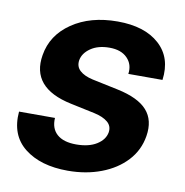

<svg xmlns="http://www.w3.org/2000/svg" viewBox="-66 -590 640 665"><g transform="rotate(10 254.0 -257.5)"><path d="M483.4 -354.5H363.3Q368.2 -388.2 346.4 -410.4Q324.7 -432.6 283.7 -432.6Q243.7 -432.6 217.8 -414.8Q191.9 -397 187.5 -371.6Q184.1 -349.1 199.5 -335Q214.8 -320.8 245.1 -314L335.9 -294.9Q410.2 -279.3 440.9 -244.6Q471.7 -210 462.4 -153.3Q454.1 -102.5 419.7 -65.4Q385.3 -28.3 332 -8.1Q278.8 12.2 214.4 12.2Q118.7 12.2 62.3 -32.2Q5.9 -76.7 13.2 -160.2H139.6Q137.2 -123 159.9 -102.8Q182.6 -82.5 227.5 -82.5Q271.5 -82.5 299.1 -99.6Q326.7 -116.7 331.5 -143.1Q335 -165.5 318.6 -179.4Q302.2 -193.4 271 -200.2L185.5 -218.3Q39.6 -249 59.6 -367.2Q71.3 -439 135.7 -482.9Q200.2 -526.9 295.9 -526.9Q391.1 -526.9 442.6 -480.5Q494.1 -434.1 483.4 -354.5Z"/></g></svg>

Font: Inter Display Semi Bold
Style: Italic
Weight: 600
Italic angle: -9.39999°
Designer: Rasmus Andersson
Foundry: rsms
Version: Version 4.000;git-4fc901f